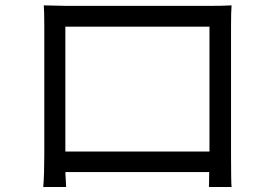

<svg xmlns="http://www.w3.org/2000/svg" viewBox="-20 -705 1040 730"><path d="M776.4 -603.5H228.5V-128.9H776.4ZM858.4 -607.4V-114.3Q858.4 -15.6 860.4 5.9H774.4Q774.4 4.9 774.9 -14.6Q775.4 -34.2 775.4 -50.8H228.5Q230.5 -2 231.4 5.9H144.5Q148.4 -41 148.4 -115.2V-607.4Q148.4 -660.2 146.5 -684.6Q224.6 -682.6 235.4 -682.6H772.5Q830.1 -682.6 860.4 -684.6Q858.4 -659.2 858.4 -607.4Z"/></svg>

Font: Gen Shin Gothic Monospace Regular
Style: Regular
Weight: 400
Designer: [Source Han Sans]
Ryoko NISHIZUKA  (kana & ideographs); Paul D. Hunt (Latin, Greek & Cyrillic); Wenlong ZHANG  (bopomofo
Version: Version 1.002.20150607